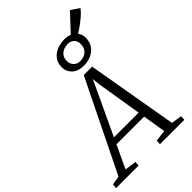

<svg xmlns="http://www.w3.org/2000/svg" viewBox="-388 -1277 1399 1399"><g transform="rotate(-45 312.0 -577.5)"><path d="M-60 0 -56 -35 12 -46 356.5 -749H443L564.5 -48L646 -35L644 0H392.5L394.5 -35L482.5 -46L453.5 -223.5H168L85.5 -47L175.5 -35L172.5 0ZM191 -272.5H445.5L388.5 -623L382.5 -682L358 -628.5ZM408 -796Q347.5 -796 315.2 -826.8Q283 -857.5 283 -901Q283 -936.5 297 -961.8Q311 -987 334 -1002.8Q357 -1018.5 384.5 -1026Q412 -1033.5 438.5 -1033.5Q477 -1033.5 504 -1019.5Q531 -1005.5 545.2 -982.8Q559.5 -960 559.5 -934Q559.5 -886 537 -855.5Q514.5 -825 479.8 -810.5Q445 -796 408 -796ZM411.5 -838.5Q433.5 -838.5 454 -847.2Q474.5 -856 487.8 -875.2Q501 -894.5 501 -925.5Q501 -956.5 482.5 -974.2Q464 -992 433 -992Q411 -992 389.8 -983.2Q368.5 -974.5 355 -956Q341.5 -937.5 341.5 -907.5Q341.5 -878.5 360.5 -858.5Q379.5 -838.5 411.5 -838.5ZM514.5 -977 477 -1002 620 -1155 684.5 -1111Q668 -1087.5 636.8 -1060.8Q605.5 -1034 572 -1011.5Q538.5 -989 514.5 -977Z"/></g></svg>

Font: Merriweather Light 18pt Light
Style: Italic
Weight: 300
Italic angle: -7.8°
Version: Version 2.101